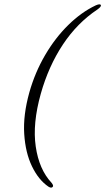

<svg xmlns="http://www.w3.org/2000/svg" viewBox="-20 -746 483 880"><path d="M114.5 -322.5Q140.5 -414.5 186.8 -493.5Q233 -572.5 292.8 -631.2Q352.5 -690 419 -721.5Q438.5 -730 442 -723Q445.5 -716 426.5 -702.5Q334 -641 268.2 -541.8Q202.5 -442.5 167 -316.5Q128.5 -179.5 143.8 -74.5Q159 30.5 216 91.5Q227 105 221.5 110.5Q215.5 118 202 109.5Q156.5 78.5 126.5 16.2Q96.5 -46 91 -132.2Q85.5 -218.5 114.5 -322.5Z"/></svg>

Font: Fraunces 144pt Soft Light
Style: Italic
Weight: 300
Italic angle: -16°
Version: Version 1.000;[b76b70a41]